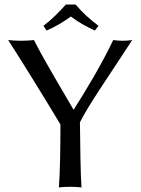

<svg xmlns="http://www.w3.org/2000/svg" viewBox="-20 -825 622 848"><path d="M333 -285C374 -365 443 -463 564 -648C551 -646 534 -645 522 -645C509 -645 492 -646 480 -648C430 -543 363 -431 305 -340C242 -449 184 -543 130 -648C113 -646 90 -645 73 -645C56 -645 33 -646 16 -648C56 -588 209 -340 247 -275C247 -177 245 -52 240 3C252 1 278 0 290 0C302 0 328 1 340 3C336 -45 334 -186 333 -285ZM314 -805H271C240 -771 209 -739 172 -711L186 -690C224 -707 256 -725 293 -752C326 -727 360 -708 399 -690L415 -711C379 -738 344 -769 314 -805Z"/></svg>

Font: Libertinus Sans
Style: Regular
Weight: 400
Designer: Philipp H. Poll, Khaled Hosny
Foundry: Caleb Maclennan
Version: Version 7.050;RELEASE